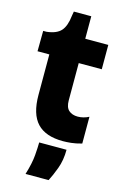

<svg xmlns="http://www.w3.org/2000/svg" viewBox="-131 -707 641 990"><g transform="rotate(15 189.5 -211.5)"><path d="M253 12Q160 12 115 -36Q70 -84 70 -186V-402H7L8 -511H26Q79 -517 102 -543Q125 -569 131 -625L135 -648H228V-528H351V-398H228V-199Q228 -162 246 -146Q264 -130 294 -130Q309 -130 324.5 -134Q340 -138 353 -145V-2Q321 7 296.5 9.5Q272 12 253 12ZM111 225Q130 163 133.5 119Q137 75 137 50H283Q283 106 266 151.5Q249 197 234 225Z"/></g></svg>

Font: Bricolage Grotesque 72pt ExtraBold
Style: Regular
Weight: 800
Designer: Mathieu Triay
Foundry: Atelier Triay
Version: Version 1.001;gftools[0.9.33.dev8+g029e19f]